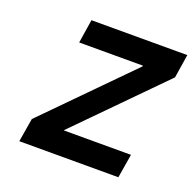

<svg xmlns="http://www.w3.org/2000/svg" viewBox="-100 -631 742 734"><g transform="rotate(20 271.0 -264.5)"><path d="M67 -96 396 -430V-433H137L152 -529H542L527 -433L198 -99L197 -97H470L454 0H51Z"/></g></svg>

Font: Be Vietnam SemiBold
Style: Italic
Weight: 600
Italic angle: -9.556°
Designer: Gabriel Lam
Foundry: TypeRant
Version: Version 3.000